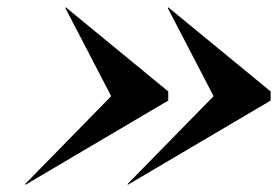

<svg xmlns="http://www.w3.org/2000/svg" viewBox="-20 -650 760 525"><path d="M330 -145 328.5 -146.5 564 -387 438.5 -628.5 440 -630 720 -400V-375ZM50 -145 48.5 -146.5 284 -387 158.5 -628.5 160 -630 440 -400V-375Z"/></svg>

Font: Bodoni Moda 72pt SemiBold
Style: Italic
Weight: 600
Italic angle: -13°
Designer: Owen Earl
Foundry: indestructible type
Version: Version 2.004